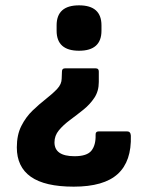

<svg xmlns="http://www.w3.org/2000/svg" viewBox="-20 -526 540 719"><path d="M339 -270Q350 -270 350 -258V-219Q350 -185 333.5 -160Q317 -135 292 -115Q267 -95 242 -76.5Q217 -58 200.5 -38Q184 -18 184 7Q184 59 259 59Q306 59 322.5 38Q339 17 338 -20Q337 -34 350 -34H456Q469 -34 470 -18Q473 78 421 125.5Q369 173 256 173Q148 173 95.5 136Q43 99 43 26Q43 -21 60 -54.5Q77 -88 102 -112Q127 -136 152 -155.5Q177 -175 194 -193Q211 -211 211 -232L212 -258Q212 -270 223 -270ZM276 -506Q360 -506 360 -431V-411Q360 -336 276 -336Q192 -336 192 -411V-431Q192 -506 276 -506Z"/></svg>

Font: Sofia Sans ExtraBold
Style: Regular
Weight: 800
Designer: Botio Nikoltchev, Ani Petrova
Foundry: lettersoup
Version: Version 4.101; ttfautohint (v1.8.4.7-5d5b)